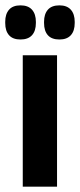

<svg xmlns="http://www.w3.org/2000/svg" viewBox="-28 -697 300 717"><path d="M185 0H57V-490.5H185ZM48.5 -549.5Q20 -549.5 5.8 -565.5Q-8.5 -581.5 -8.5 -611V-615.5Q-8.5 -644.5 5.8 -660.8Q20 -677 48.5 -677Q77 -677 91.5 -660.8Q106 -644.5 106 -615.5V-611Q106 -581.5 91.5 -565.5Q77 -549.5 48.5 -549.5ZM194 -549.5Q165 -549.5 150.8 -565.5Q136.5 -581.5 136.5 -611V-615.5Q136.5 -644.5 150.8 -660.8Q165 -677 194 -677Q222 -677 236.5 -660.8Q251 -644.5 251 -615.5V-611Q251 -581.5 236.5 -565.5Q222 -549.5 194 -549.5Z"/></svg>

Font: Anek Kannada Medium SemiBold
Style: Regular
Weight: 600
Version: Version 1.003